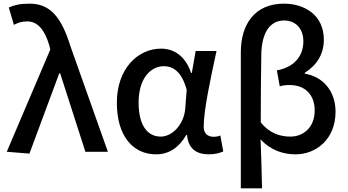

<svg xmlns="http://www.w3.org/2000/svg" viewBox="-20 -830 1901 1050"><path d="M141 10 304 -429H309L447 0H570L366 -575C317 -733 257 -810 142 -810C88 -810 58 -802 28 -789L56 -694C77 -705 97 -713 129 -713C186 -713 225 -667 250 -580L255 -559L17 0Z M834 14C903 14 958 -22 999 -92H1003C1009 -18 1053 14 1122 14C1158 14 1184 6 1201 -2L1185 -89C1174 -84 1160 -82 1148 -82C1117 -82 1094 -99 1094 -137C1094 -231 1134 -411 1164 -551H1050L1029 -431H1025C993 -527 928 -564 861 -564C734 -564 619 -455 619 -268C619 -87 706 14 834 14ZM859 -83C784 -83 738 -148 738 -269C738 -403 805 -468 876 -468C925 -468 974 -440 1001 -338L993 -237C987 -152 924 -83 859 -83Z M1297 200H1413C1411 110 1409 24 1405 -68C1462 -6 1532 14 1597 14C1707 14 1815 -67 1815 -219C1815 -331 1747 -411 1647 -427V-432C1713 -474 1751 -534 1751 -613C1751 -748 1645 -810 1533 -810C1372 -810 1297 -696 1297 -544ZM1568 -83C1515 -83 1455 -99 1406 -161C1406 -287 1407 -408 1409 -532C1411 -651 1456 -718 1534 -718C1590 -718 1639 -681 1639 -603C1639 -534 1600 -465 1494 -445L1510 -358C1526 -363 1544 -365 1563 -365C1655 -365 1701 -305 1701 -226C1701 -134 1640 -83 1568 -83Z"/></svg>

Font: Noto Sans TC Medium
Style: Regular
Weight: 500
Designer: Ryoko NISHIZUKA 西塚涼子 (kana, bopomofo & ideographs); Paul D. Hunt (Latin, Greek & Cyrillic); Sandoll Communications 산돌커뮤니
Foundry: Adobe
Version: Version 2.004;hotconv 1.0.118;makeotfexe 2.5.65603